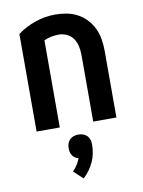

<svg xmlns="http://www.w3.org/2000/svg" viewBox="-87 -589 675 905"><g transform="rotate(-10 250.0 -136.0)"><path d="M59 0V-467Q98 -496 145 -512Q192 -528 241 -528Q268 -528 295 -523Q322 -518 346.5 -505Q371 -492 390 -471.5Q409 -451 420.5 -426.5Q432 -402 436.5 -374.5Q441 -347 441 -320V0H330V-320Q330 -340 325.5 -360.5Q321 -381 310 -397.5Q299 -414 280 -423Q261 -432 241 -432Q223 -432 205 -428.5Q187 -425 170 -417V0ZM239 256 195 215Q208 203 217 188.5Q226 174 232 158Q223 156 215.5 151Q208 146 203 138.5Q198 131 196 122Q194 113 194 104Q194 93 197.5 82Q201 71 209 63Q217 55 228 51.5Q239 48 250 48Q261 48 272 51.5Q283 55 291 63Q299 71 302.5 82Q306 93 306 104Q306 126 302 147Q298 168 289 187.5Q280 207 267.5 224.5Q255 242 239 256Z"/></g></svg>

Font: Moesevka
Style: Bold
Weight: 700
Monospace: yes
Designer: Belleve Invis
Foundry: Belleve Invis
Version: Version 32.5.0; ttfautohint (v1.8.4)